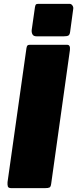

<svg xmlns="http://www.w3.org/2000/svg" viewBox="-20 -974 400 994"><path d="M328 -742Q345 -742 342 -715L245 -23Q243 -7 236.5 -3.5Q230 0 213 0H39Q23 0 20.5 -9Q18 -18 19 -31L117 -725Q119 -736 122.5 -739Q126 -742 134 -742ZM343 -809Q341 -794 334 -790Q327 -786 310 -786H169Q154 -786 148.5 -795.5Q143 -805 144 -818L161 -937Q163 -948 166 -951Q169 -954 178 -954H341Q349 -954 355 -945.5Q361 -937 359 -927Z"/></svg>

Font: Libre Franklin Thin Black
Style: Italic
Weight: 900
Italic angle: -8°
Version: Version 2.000